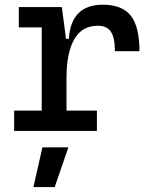

<svg xmlns="http://www.w3.org/2000/svg" viewBox="-20 -547 626 802"><path d="M257.8 -222.7 227.5 -384.8H267.6Q276.4 -527.3 410.2 -527.3Q490.2 -527.3 526.4 -481.4Q562.5 -435.5 562.5 -333H460Q460 -389.6 443.1 -414.6Q426.3 -439.5 388.7 -439.5Q322.8 -439.5 290.3 -383.1Q257.8 -326.7 257.8 -222.7ZM39.1 0V-85H384.8V0ZM154.3 0V-517.6H238.3L257.8 -369.1V0ZM58.6 -432.6V-517.6H231.4L241.2 -432.6ZM119.6 234.4 157.2 68.4H265.6L208.5 234.4Z"/></svg>

Font: Cascadia Mono PL
Style: Regular
Weight: 400
Monospace: yes
Designer: Aaron Bell
Foundry: Saja Typeworks
Version: Version 2102.003